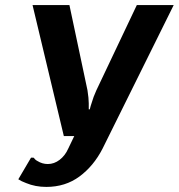

<svg xmlns="http://www.w3.org/2000/svg" viewBox="-20 -720 703 755"><path d="M83 0Q64 -7 52 -15L102 -100H112Q119 -91 127 -87Q146 -75 168 -75Q193 -75 214.5 -91.5Q236 -108 248 -135L272 -185H231L108 -700H253L324 -365Q329 -333 329 -314V-290H333Q337 -306 340 -314Q347 -339 359 -365L518 -700H663L383 -135Q348 -67 292.5 -26Q237 15 162 15Q119 15 83 0Z"/></svg>

Font: Scada
Style: Bold Italic
Weight: 700
Italic angle: -10°
Version: Version 4.000